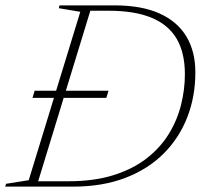

<svg xmlns="http://www.w3.org/2000/svg" viewBox="-46 -695 756 715"><path d="M75 -330.5 83 -357H358L350 -330.5ZM208.5 -20Q305 -20 377.5 -43Q450 -66 500.8 -105.8Q551.5 -145.5 582.8 -196.5Q614 -247.5 628.2 -304.5Q642.5 -361.5 642.5 -418.5Q642.5 -498.5 611.8 -550.8Q581 -603 518.2 -629Q455.5 -655 359 -655H254.5L270.5 -675H379.5Q481 -675 547.8 -645Q614.5 -615 648 -559.2Q681.5 -503.5 681.5 -425.5Q681.5 -335 651.2 -257.8Q621 -180.5 562.8 -122.5Q504.5 -64.5 419.8 -32.2Q335 0 226 0H64L62 -20ZM253 -651 173 -664.5 175.5 -675H296.5L90 0H-26.5L-23.5 -10.5L61 -24Z"/></svg>

Font: Newsreader 24pt ExtraLight
Style: Italic
Weight: 250
Italic angle: -17°
Designer: Hugues Gentile
Foundry: Production Type
Version: Version 1.003